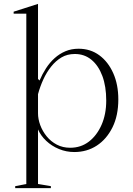

<svg xmlns="http://www.w3.org/2000/svg" viewBox="-20 -765 682 985"><path d="M58 200V190L115 179V-695H50V-705L175 -745V-360L183 -352Q197 -385 216 -414.5Q235 -444 260 -466.5Q285 -489 315.5 -502Q346 -515 383 -515Q444 -515 489.5 -481.5Q535 -448 561 -389.5Q587 -331 587 -255Q587 -172 557 -111.5Q527 -51 476.5 -18Q426 15 361 15Q320 15 282.5 -0.5Q245 -16 217 -42.5Q189 -69 175 -101V179L241 190V200ZM340 -7Q395 -7 436 -38.5Q477 -70 501 -124.5Q525 -179 525 -249Q525 -322 505 -375.5Q485 -429 449 -458.5Q413 -488 364 -488Q325 -488 295.5 -470.5Q266 -453 242.5 -423.5Q219 -394 202.5 -358Q186 -322 175 -282V-184Q175 -154 186.5 -123Q198 -92 219.5 -65.5Q241 -39 271.5 -23Q302 -7 340 -7Z"/></svg>

Font: Kalnia Thin Light
Style: Regular
Weight: 300
Version: Version 1.105